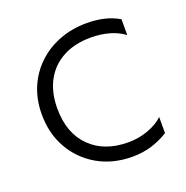

<svg xmlns="http://www.w3.org/2000/svg" viewBox="-99 -586 672 693"><g transform="rotate(-20 237.5 -240.0)"><path d="M297 15Q221.5 15 163.5 -18.2Q105.5 -51.5 72.8 -109Q40 -166.5 40 -240Q40 -296 59.5 -342.5Q79 -389 114.8 -423.2Q150.5 -457.5 199 -476.2Q247.5 -495 305 -495Q339.5 -495 370 -488Q400.5 -481 428 -465V-404Q405 -422 371.8 -431.5Q338.5 -441 301 -441Q239.5 -441 194.5 -417.2Q149.5 -393.5 124.8 -348.8Q100 -304 100 -241Q100 -146.5 154 -92.8Q208 -39 300 -39Q342 -39 378.5 -53Q415 -67 435 -87V-25Q403.5 -5.5 369.5 4.8Q335.5 15 297 15Z"/></g></svg>

Font: Geologica-Sharp
Style: Regular
Weight: 100
Designer: Sindre Bremnes, Frode Helland
Foundry: Monokrom Skriftforlag AS
Version: Version 1.010;gftools[0.9.28]